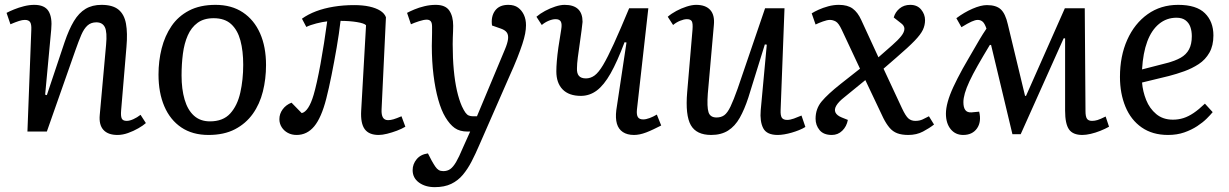

<svg xmlns="http://www.w3.org/2000/svg" viewBox="-20 -542 5064 791"><path d="M581 -35Q570 -25 550 -13.5Q530 -2 507.5 6Q485 14 464 14Q425 14 406 -7Q387 -28 391 -69L417 -357Q422 -410 412 -430Q402 -450 377 -450Q355 -450 340.5 -437Q326 -424 315 -398.5Q304 -373 290 -333L173 0H93L109 -420Q110 -442 104 -451Q98 -460 82 -460Q72 -460 58 -455.5Q44 -451 23 -442L7 -489Q18 -495 37.5 -503Q57 -511 79 -516.5Q101 -522 121 -522Q164 -522 180 -496Q196 -470 191 -420L166 -152L173 -150L246 -368Q264 -421 284.5 -455Q305 -489 332.5 -505.5Q360 -522 398 -522Q444 -522 468 -502.5Q492 -483 499 -444.5Q506 -406 501 -349L479 -87Q477 -64 481.5 -54Q486 -44 502 -44Q514 -44 529.5 -51Q545 -58 559 -69Z M839 14Q773 14 727 -17Q681 -48 657 -104Q633 -160 633 -235Q633 -291 646 -342.5Q659 -394 686.5 -434.5Q714 -475 759 -498.5Q804 -522 868 -522Q934 -522 980.5 -491Q1027 -460 1051.5 -404.5Q1076 -349 1076 -274Q1076 -217 1063 -165Q1050 -113 1021.5 -73Q993 -33 948 -9.5Q903 14 839 14ZM845 -42Q899 -42 928.5 -74.5Q958 -107 970 -160.5Q982 -214 982 -275Q982 -332 970.5 -375Q959 -418 932.5 -442.5Q906 -467 860 -467Q820 -467 794 -448Q768 -429 753.5 -396Q739 -363 733.5 -320.5Q728 -278 728 -231Q728 -175 740.5 -132Q753 -89 779 -65.5Q805 -42 845 -42Z M1224 -465Q1249 -483 1282 -495.5Q1315 -508 1355 -514.5Q1395 -521 1439 -521Q1475 -521 1502 -515Q1529 -509 1546.5 -498Q1564 -487 1570 -471L1552 -91Q1551 -69 1557.5 -58Q1564 -47 1579 -47Q1589 -47 1601 -50.5Q1613 -54 1634 -63L1650 -20Q1635 -11 1615 -3.5Q1595 4 1575 9Q1555 14 1540 14Q1500 14 1482.5 -10Q1465 -34 1468 -86L1488 -438Q1481 -446 1450.5 -451Q1420 -456 1383 -456Q1377 -404 1367 -346Q1357 -288 1346 -233Q1335 -178 1324 -135Q1304 -57 1274.5 -21.5Q1245 14 1202 14Q1182 14 1166 5.5Q1150 -3 1140.5 -18Q1131 -33 1131 -51Q1131 -73 1144.5 -91.5Q1158 -110 1181 -119L1223 -76Q1237 -79 1249.5 -98Q1262 -117 1272 -151Q1278 -171 1285.5 -204.5Q1293 -238 1300.5 -279Q1308 -320 1315 -365Q1322 -410 1328 -454Q1309 -452 1283.5 -445.5Q1258 -439 1242 -431Z M1954 57Q1939 92 1923 123Q1907 154 1887 178Q1867 202 1839 215.5Q1811 229 1771 229Q1732 229 1706 210Q1680 191 1680 159Q1680 134 1696.5 114Q1713 94 1743 90L1758 119Q1767 135 1773.5 144.5Q1780 154 1787.5 158.5Q1795 163 1806 163Q1823 163 1835 154.5Q1847 146 1859 125.5Q1871 105 1886 69L1917 0H1906Q1874 0 1853.5 -14.5Q1833 -29 1815 -59Q1798 -87 1785.5 -131.5Q1773 -176 1766 -232.5Q1759 -289 1759 -353Q1759 -364 1759.5 -378.5Q1760 -393 1760 -407.5Q1760 -422 1760 -432Q1760 -448 1754.5 -454.5Q1749 -461 1738 -461Q1726 -461 1706 -454.5Q1686 -448 1673 -442L1657 -489Q1668 -495 1687 -503Q1706 -511 1729 -516.5Q1752 -522 1775 -522Q1815 -522 1831 -498.5Q1847 -475 1847 -436Q1847 -425 1846.5 -412.5Q1846 -400 1845.5 -387.5Q1845 -375 1845 -360Q1845 -302 1849.5 -254Q1854 -206 1862.5 -168.5Q1871 -131 1883 -104Q1891 -87 1897.5 -78Q1904 -69 1911.5 -66Q1919 -63 1928 -63H1945L2060 -338Q2071 -364 2073 -381Q2075 -398 2068 -408Q2061 -418 2044 -424L2007 -437Q2002 -474 2019.5 -498Q2037 -522 2074 -522Q2099 -522 2114.5 -510.5Q2130 -499 2138.5 -480.5Q2147 -462 2147 -438Q2147 -422 2143.5 -403.5Q2140 -385 2132 -360.5Q2124 -336 2111 -303Q2098 -270 2078 -226Z M2190 -473Q2205 -486 2225.5 -497Q2246 -508 2267.5 -515Q2289 -522 2306 -522Q2343 -522 2361.5 -504.5Q2380 -487 2380 -452Q2379 -442 2376 -417.5Q2373 -393 2368.5 -363Q2364 -333 2360.5 -305.5Q2357 -278 2357 -261Q2356 -240 2365 -229.5Q2374 -219 2394 -219Q2413 -219 2429.5 -231Q2446 -243 2464.5 -274Q2483 -305 2509 -362Q2535 -419 2572 -508H2651L2604 -90Q2602 -69 2608 -59.5Q2614 -50 2630 -50Q2641 -50 2656 -55.5Q2671 -61 2686 -70L2704 -25Q2688 -17 2672.5 -9.5Q2657 -2 2642.5 3.5Q2628 9 2615.5 11.5Q2603 14 2592 14Q2564 14 2546 2Q2528 -10 2521.5 -32.5Q2515 -55 2519 -88L2561 -367L2553 -368Q2523 -288 2495.5 -239.5Q2468 -191 2438.5 -169Q2409 -147 2373 -147Q2324 -147 2298 -173.5Q2272 -200 2272 -248Q2272 -266 2274 -290.5Q2276 -315 2280.5 -347Q2285 -379 2292 -420Q2296 -443 2290.5 -453Q2285 -463 2269 -463Q2256 -463 2240.5 -456.5Q2225 -450 2212 -439Z M2731 -473Q2746 -486 2766.5 -497Q2787 -508 2809 -515Q2831 -522 2848 -522Q2887 -522 2906 -501Q2925 -480 2921 -439L2896 -156Q2892 -101 2899 -79.5Q2906 -58 2932 -58Q2951 -58 2964 -67.5Q2977 -77 2989.5 -103Q3002 -129 3019 -177L3132 -508H3212L3196 -89Q3195 -66 3201 -57Q3207 -48 3223 -48Q3235 -48 3250.5 -53.5Q3266 -59 3282 -66L3298 -19Q3287 -12 3272 -6Q3257 0 3241.5 4.5Q3226 9 3211 11.5Q3196 14 3184 14Q3139 14 3124.5 -13.5Q3110 -41 3114 -88L3139 -358L3131 -359L3063 -140Q3047 -91 3027.5 -56.5Q3008 -22 2979.5 -4Q2951 14 2910 14Q2849 14 2826 -26.5Q2803 -67 2811 -162L2833 -420Q2835 -446 2830 -454.5Q2825 -463 2810 -463Q2798 -463 2782 -456.5Q2766 -450 2753 -439Z M3599 -306 3656 -356Q3680 -377 3693 -393.5Q3706 -410 3706 -423.5Q3706 -437 3690 -448L3662 -470Q3668 -492 3686 -507Q3704 -522 3730 -522Q3759 -522 3775 -502.5Q3791 -483 3791 -459Q3791 -438 3782 -419Q3773 -400 3748 -374Q3723 -348 3673 -305L3620 -259L3696 -96Q3711 -64 3722.5 -54Q3734 -44 3751 -44Q3768 -44 3781 -50Q3794 -56 3807 -63L3828 -29Q3809 -14 3782.5 0Q3756 14 3722 14Q3695 14 3676.5 7Q3658 0 3644.5 -16Q3631 -32 3619 -56L3545 -212L3458 -141Q3435 -123 3425.5 -107Q3416 -91 3422 -78.5Q3428 -66 3448 -58L3473 -48Q3468 -21 3450 -3.5Q3432 14 3407 14Q3373 14 3356.5 -6Q3340 -26 3340 -53Q3340 -94 3365 -124Q3390 -154 3443 -196L3523 -259L3448 -419Q3435 -447 3423 -453.5Q3411 -460 3399 -460Q3388 -460 3370 -453.5Q3352 -447 3340 -441L3324 -487Q3335 -494 3352.5 -502Q3370 -510 3392 -516Q3414 -522 3436 -522Q3472 -522 3493 -506.5Q3514 -491 3528 -460Z M4185 11H4151L4063 -357H4058Q4029 -309 4008 -272Q3987 -235 3974 -207Q3961 -179 3955 -158Q3949 -137 3949 -121Q3949 -99 3957 -88.5Q3965 -78 3982 -79L4014 -82Q4024 -40 4005 -13Q3986 14 3948 14Q3916 14 3896.5 -10Q3877 -34 3877 -74Q3877 -95 3884.5 -122.5Q3892 -150 3907.5 -183.5Q3923 -217 3946 -259Q3956 -277 3967.5 -296.5Q3979 -316 3991 -337Q4003 -358 4016 -380Q4029 -402 4044 -424Q4037 -445 4028.5 -452.5Q4020 -460 4008 -460Q3998 -460 3982.5 -453Q3967 -446 3941 -430L3920 -467Q3952 -491 3986.5 -506Q4021 -521 4046 -521Q4084 -521 4103 -503.5Q4122 -486 4132 -442L4203 -147H4207L4367 -508H4449L4452 -84Q4452 -62 4458 -53Q4464 -44 4479 -44Q4490 -44 4501.5 -47.5Q4513 -51 4535 -62L4549 -20Q4533 -11 4513 -3Q4493 5 4473.5 9.5Q4454 14 4439 14Q4400 14 4384 -9Q4368 -32 4368 -86V-384H4362Z M4834 -522Q4909 -522 4944 -487.5Q4979 -453 4979 -396Q4979 -354 4962.5 -325Q4946 -296 4918.5 -278Q4891 -260 4859 -248.5Q4827 -237 4796 -229L4685 -202Q4688 -165 4702 -130Q4716 -95 4743.5 -72Q4771 -49 4812 -49Q4835 -49 4855.5 -55.5Q4876 -62 4897.5 -76.5Q4919 -91 4944 -115L4976 -80Q4967 -69 4951.5 -53.5Q4936 -38 4912.5 -22.5Q4889 -7 4859 3.5Q4829 14 4792 14Q4728 14 4683.5 -17Q4639 -48 4616.5 -102.5Q4594 -157 4594 -225Q4594 -311 4624 -378Q4654 -445 4708 -483.5Q4762 -522 4834 -522ZM4890 -393Q4890 -414 4884 -431Q4878 -448 4864 -458.5Q4850 -469 4827 -469Q4786 -469 4755 -443.5Q4724 -418 4706.5 -371Q4689 -324 4685 -256L4786 -282Q4821 -291 4844 -304Q4867 -317 4878.5 -338.5Q4890 -360 4890 -393Z"/></svg>

Font: Literata 18pt
Style: Italic
Weight: 400
Italic angle: -2°
Designer: Latin by Veronika Burian and Jose Scaglione. Greek by Irene Vlachou. Cyrillic by Vera Evstafieva
Foundry: TypeTogether
Version: Version 3.103;gftools[0.9.29]